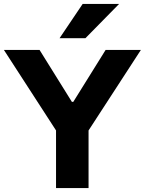

<svg xmlns="http://www.w3.org/2000/svg" viewBox="-32 -960 739 980"><path d="M254 0V-367L282 -251L-12 -705H170L335 -440H342L507 -705H687L392 -251L420 -367V0ZM272 -765 390 -940H576L404 -765Z"/></svg>

Font: Nunito Sans 6pt ExtraBold
Style: Regular
Weight: 800
Version: Version 3.101;gftools[0.9.27]